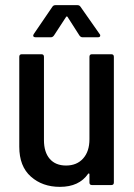

<svg xmlns="http://www.w3.org/2000/svg" viewBox="-20 -720 523 747"><path d="M338 -509H413Q423 -509 423 -499V-10Q423 0 413 0H338Q328 0 328 -10V-42Q328 -44 326.5 -45Q325 -46 323 -44Q288 7 213 7Q145 7 100 -33Q55 -73 55 -149V-499Q55 -509 65 -509H141Q151 -509 151 -499V-175Q151 -128 173.5 -102Q196 -76 237 -76Q279 -76 303.5 -103.5Q328 -131 328 -178V-499Q328 -509 338 -509ZM196 -700H281Q289 -700 293 -694L368 -587Q370 -585 370 -582Q370 -575 361 -575H301Q294 -575 289 -582L243 -654Q242 -656 240 -656Q238 -656 237 -654L190 -582Q185 -575 178 -575H118Q112 -575 110 -578.5Q108 -582 111 -587L184 -694Q188 -700 196 -700Z"/></svg>

Font: Barlow Semi Condensed Medium
Style: Regular
Weight: 500
Width: 4
Designer: Jeremy Tribby
Foundry: Tribby Type
Version: Version 1.422; ttfautohint (v1.8)